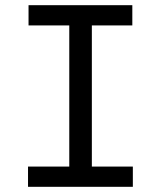

<svg xmlns="http://www.w3.org/2000/svg" viewBox="-20 -720 620 740"><path d="M88 0H492V-78H334V-622H490V-700H90V-622H247V-78H88Z"/></svg>

Font: CommitMono-dimboump
Style: Regular
Weight: 400
Monospace: yes
Designer: Eigil Nikolajsen
Foundry: Eigil Nikolajsen
Version: Version 1.143